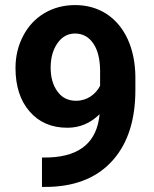

<svg xmlns="http://www.w3.org/2000/svg" viewBox="-20 -741 614 768"><path d="M378.4 -284.2C368.2 -174.3 301.8 -116.7 179.2 -111.3L147.9 -110.8V6.8L182.6 6.3C290.5 2 374 -34.2 433.1 -102.1C492.2 -169.9 521.5 -262.7 521.5 -381.3V-433.6C521 -490.2 510.7 -540.5 490.7 -584.5C450.2 -672.4 374.5 -720.7 280.8 -720.7C235.4 -720.7 194.3 -710 157.7 -688.5C121.1 -666.5 92.8 -636.2 72.8 -597.7C52.2 -558.6 42 -515.6 42 -469.2C42 -396 61 -337.9 98.6 -294.9C136.2 -251.5 186.5 -230 249.5 -230C298.8 -230 341.8 -248 378.4 -284.2ZM284.2 -337.9C252 -337.9 227.1 -350.6 209.5 -375.5C191.4 -400.4 182.6 -432.1 182.6 -470.7C182.6 -509.8 191.9 -542.5 210 -568.4C228 -594.2 251.5 -606.9 279.8 -606.9C310.5 -606.9 335 -593.8 353 -567.4C371.1 -541 380.4 -503.9 380.4 -456.1V-397.9C363.3 -364.7 329.6 -337.9 284.2 -337.9Z"/></svg>

Font: Roboto
Style: Bold
Weight: 700
Designer: Google
Version: Version 2.137; 2017